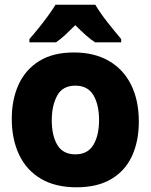

<svg xmlns="http://www.w3.org/2000/svg" viewBox="-20 -786 640 816"><path d="M305 10Q215 10 153.5 -26.5Q92 -63 61 -129Q30 -195 30 -281Q30 -363 59 -426.5Q88 -490 146.5 -526.5Q205 -563 294 -563Q381 -563 443 -527Q505 -491 537.5 -425Q570 -359 570 -269Q570 -186 541 -123Q512 -60 453 -25Q394 10 305 10ZM300 -130Q353 -130 377 -170.5Q401 -211 401 -275Q401 -341 377 -381.5Q353 -422 300 -422Q246 -422 223 -379.5Q200 -337 200 -275Q200 -209 224 -169.5Q248 -130 300 -130ZM105 -620Q121 -638 142.5 -664.5Q164 -691 184 -718.5Q204 -746 216 -766H385Q405 -732 436 -692.5Q467 -653 495 -620V-606H384Q363 -620 343 -638Q323 -656 300 -679Q276 -655 257 -637.5Q238 -620 218 -606H105Z"/></svg>

Font: Noto Sans Mono Black
Style: Regular
Weight: 900
Designer: Monotype Design Team
Foundry: Monotype Imaging Inc.
Version: Version 2.014